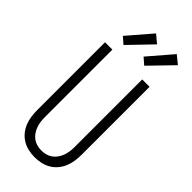

<svg xmlns="http://www.w3.org/2000/svg" viewBox="-306 -1027 1088 1088"><g transform="rotate(45 237.5 -483.5)"><path d="M238 8Q212 8 187 2.5Q162 -3 140 -16Q118 -29 101.5 -49Q85 -69 75.5 -92.5Q66 -116 62.5 -141.5Q59 -167 59 -192V-735H118V-192Q118 -174 120.5 -156.5Q123 -139 129 -122.5Q135 -106 145.5 -91Q156 -76 170.5 -65.5Q185 -55 202.5 -50.5Q220 -46 238 -46Q255 -46 272.5 -50.5Q290 -55 304.5 -65.5Q319 -76 329.5 -91Q340 -106 346 -122.5Q352 -139 354.5 -156.5Q357 -174 357 -192V-735H416V-192Q416 -167 412.5 -141.5Q409 -116 399.5 -92.5Q390 -69 373.5 -49Q357 -29 335 -16Q313 -3 288 2.5Q263 8 238 8ZM310 -798 271 -832 394 -975 443 -935ZM144 -798 105 -832 228 -975 276 -935Z"/></g></svg>

Font: Iosevka QP Light
Style: Regular
Weight: 300
Designer: Belleve Invis
Foundry: Belleve Invis
Version: Version 20.0.0; ttfautohint (v1.8.4)